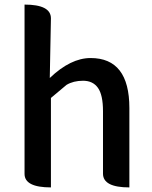

<svg xmlns="http://www.w3.org/2000/svg" viewBox="-20 -817 661 837"><path d="M202 0Q87 0 87 -59V-797Q202 -797 202 -737L197 -477Q288 -564 375 -564Q544 -564 544 -346V0Q429 0 429 -60V-332Q429 -403 407 -434Q385 -465 342 -465Q300 -465 270 -447L202 -390V0Z"/></svg>

Font: Swei Half Moon CJK TC
Style: Medium
Weight: 500
Version: Version 2.125